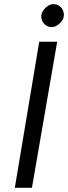

<svg xmlns="http://www.w3.org/2000/svg" viewBox="-20 -900 326 920"><path d="M168 -700 51 0H133L254 -700ZM178 -826Q176 -805 189.5 -788.5Q203 -772 224 -770Q245 -769 264.5 -786.5Q284 -804 286 -824Q288 -845 274.5 -862Q261 -879 240 -880Q219 -882 199.5 -864Q180 -846 178 -826Z"/></svg>

Font: Jost* 400 Book Italic
Style: Italic
Weight: 400
Italic angle: -10°
Version: Version 3.200; ttfautohint (v0.97) -l 8 -r 50 -G 200 -x 14 -